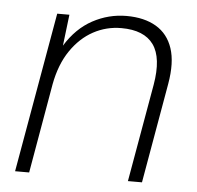

<svg xmlns="http://www.w3.org/2000/svg" viewBox="-43 -568 628 612"><g transform="rotate(5 270.5 -262.0)"><path d="M27 0 117 -512H156L144 -412Q179 -469 230 -496.5Q281 -524 338 -524Q395 -524 433 -501.5Q471 -479 486 -434Q501 -389 489 -320L433 0H388L443 -313Q458 -400 428 -442Q398 -484 325 -484Q277 -484 235.5 -461.5Q194 -439 164 -395Q134 -351 122 -287L72 0Z"/></g></svg>

Font: DM Sans 12pt ExtraLight
Style: Italic
Weight: 250
Italic angle: -10°
Version: Version 4.004;gftools[0.9.30]